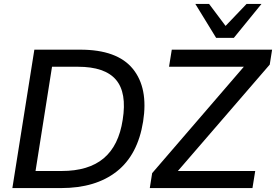

<svg xmlns="http://www.w3.org/2000/svg" viewBox="-20 -958 1406 978"><path d="M43 0 155 -705H389Q577 -705 656.5 -607.5Q736 -510 709 -339Q682 -169 574.5 -84.5Q467 0 291 0ZM161 -87H294Q431 -87 508 -151.5Q585 -216 605 -348Q627 -486 570.5 -552Q514 -618 377 -618H245ZM743 0 755 -76 1222 -618H841L855 -705H1366L1354 -629L886 -87H1280L1266 0ZM1081 -765 975 -938H1045L1129 -826L1236 -938H1312L1171 -765Z"/></svg>

Font: Mulish SemiBold
Style: Italic
Weight: 600
Italic angle: -9°
Designer: Vernon Adams
Foundry: Vernon Adams
Version: Version 3.603; ttfautohint (v1.8.3)